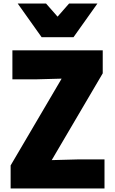

<svg xmlns="http://www.w3.org/2000/svg" viewBox="-20 -1064 650 1084"><path d="M395 -854H215L80 -1044H240L305 -970L370 -1044H530ZM570 0H40V-130L328 -620L180 -616H50V-780H560V-650L272 -160L420 -164H570Z"/></svg>

Font: Tanohe Sans ExtraBold
Style: Regular
Weight: 800
Designer: Village Type and Design LLC & Cristiano Sobral
Foundry: Cooper Hewitt Smithsonian Design Museum
Version: Version 1.00;September 29, 2021;FontCreator 13.0.0.2655 64-b